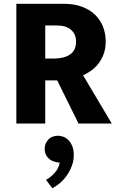

<svg xmlns="http://www.w3.org/2000/svg" viewBox="-20 -650 623 1010"><path d="M66 -630H316Q370 -630 411.5 -614.5Q453 -599 480.5 -572Q508 -545 522 -509Q536 -473 536 -432Q536 -393 524.5 -363.5Q513 -334 495 -312Q477 -290 456 -276Q435 -262 417 -254L568 0H393L281 -227H218V0H66ZM218 -342H264Q316 -342 348 -363Q380 -384 380 -431Q380 -470 354 -493Q328 -516 279 -516H218ZM277 203Q249 198 232 179.5Q215 161 215 133Q215 106 233.5 85Q252 64 286 64Q299 64 313.5 69.5Q328 75 340 87Q352 99 360 118.5Q368 138 368 166Q368 195 358 222Q348 249 332.5 271.5Q317 294 296.5 312Q276 330 255 340L222 296Q248 282 268.5 258.5Q289 235 294 206Z"/></svg>

Font: Ek Mukta ExtraBold
Style: Regular
Weight: 800
Designer: Girish Dalvi and Yashodeep Gholap
Foundry: Ek Type
Version: Version 2.538;PS 1.002;hotconv 16.6.51;makeotf.lib2.5.65220;